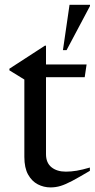

<svg xmlns="http://www.w3.org/2000/svg" viewBox="-20 -786 402 816"><path d="M175.5 -131Q175.5 -94 198.8 -75.2Q222 -56.5 260 -56.5Q282 -56.5 306 -60.5Q330 -64.5 362 -74V-60Q315.5 -32.5 286.8 -17.2Q258 -2 237.5 4.2Q217 10.5 194.5 10.5Q166 10.5 140.8 -2.5Q115.5 -15.5 99.5 -44Q83.5 -72.5 83.5 -119V-448L20 -487V-494L171 -592H175.5V-512H348L340 -458H175.5ZM247.5 -573 275.5 -765.5H362.5V-760.5L263 -573Z"/></svg>

Font: Newsreader Display
Style: Regular
Weight: 400
Designer: Hugues Gentile
Foundry: Production Type
Version: Version 1.001